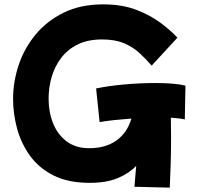

<svg xmlns="http://www.w3.org/2000/svg" viewBox="-20 -812 913 881"><path d="M391 27Q292 27 224.5 -7.5Q157 -42 116.5 -99Q76 -156 58 -223.5Q40 -291 40 -358Q40 -436 65.5 -513Q91 -590 143 -653Q195 -716 272.5 -754Q350 -792 453 -792Q541 -792 606.5 -766.5Q672 -741 719 -705.5Q766 -670 794 -639L676 -511Q649 -542 619 -569.5Q589 -597 548 -614Q507 -631 448 -631Q383 -631 336.5 -608Q290 -585 260.5 -546Q231 -507 217 -458.5Q203 -410 203 -359Q203 -298 223.5 -246.5Q244 -195 285.5 -163.5Q327 -132 389 -132Q465 -132 514.5 -167.5Q564 -203 583 -268Q542 -265 504.5 -261Q467 -257 437 -252L421 -406Q477 -418 550.5 -424.5Q624 -431 692 -431Q785 -431 831 -419L828 -264Q808 -269 764 -272Q764 -251 764.5 -228.5Q765 -206 765 -182Q765 -116 763 -52.5Q761 11 759 49L597 45Q598 33 600 7.5Q602 -18 605 -51Q573 -17 521 5Q469 27 391 27Z"/></svg>

Font: KN Bobohei
Style: Bold
Weight: 700
Designer: Kingnam Type Foundry
Version: Version 1.710;March 18, 2023